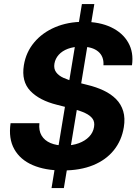

<svg xmlns="http://www.w3.org/2000/svg" viewBox="-20 -847 694 966"><path d="M239.3 99.1 392.1 -826.7H454.6L301.3 99.1ZM294.9 10.7Q207 10.7 144.3 -16.4Q81.5 -43.5 51.8 -96.7Q22 -149.9 33.2 -227.1H178.2Q174.3 -189.9 189.2 -165Q204.1 -140.1 233.9 -127.4Q263.7 -114.7 304.7 -114.7Q344.7 -114.7 376.5 -126.5Q408.2 -138.2 428.5 -159.2Q448.7 -180.2 453.1 -208Q457.5 -232.9 445.8 -249.5Q434.1 -266.1 408.2 -278.3Q382.3 -290.5 342.8 -300.3L266.6 -319.8Q178.2 -341.8 132.6 -389.6Q86.9 -437.5 100.1 -519Q110.8 -584.5 151.9 -633.5Q192.9 -682.6 257.1 -710Q321.3 -737.3 400.4 -737.3Q481.4 -737.3 539.3 -709.7Q597.2 -682.1 625.2 -632.8Q653.3 -583.5 644 -518.6H500.5Q503.4 -563 474.1 -587.6Q444.8 -612.3 388.7 -612.3Q350.6 -612.3 321.8 -601.6Q293 -590.8 275.6 -571.5Q258.3 -552.2 253.9 -527.3Q249.5 -501.5 262.2 -483.9Q274.9 -466.3 299.8 -455.1Q324.7 -443.8 356 -436L419.4 -419.9Q464.4 -409.2 501.5 -391.6Q538.6 -374 564 -348.4Q589.4 -322.8 599.9 -287.6Q610.4 -252.4 603 -207Q592.3 -140.6 553 -91.6Q513.7 -42.5 448.7 -15.9Q383.8 10.7 294.9 10.7Z"/></svg>

Font: Inter 16pt
Style: Bold Italic
Weight: 700
Italic angle: -9.3988°
Version: Version 4.001;git-66647c0bb